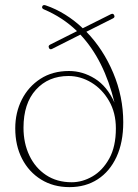

<svg xmlns="http://www.w3.org/2000/svg" viewBox="-20 -738 552 768"><path d="M473 -249Q473 -168.5 446 -110.2Q419 -52 370.8 -20.8Q322.5 10.5 258 10.5Q193.5 10.5 144.5 -19.8Q95.5 -50 68.2 -103Q41 -156 41 -224.5Q41 -287.5 67.2 -339.5Q93.5 -391.5 141.8 -422.8Q190 -454 256 -454Q310.5 -454 359.5 -423.5Q408.5 -393 438 -327.5Q396.5 -498.5 301.5 -599.5L188.5 -542.5Q179.5 -538 176 -546Q171.5 -555 180.5 -559.5L288 -613.5Q230.5 -669 154.5 -701Q145.5 -705.5 149.5 -713.5Q153 -720 163 -716.5Q204 -702.5 241.5 -679Q279 -655.5 311 -625L424 -681.5Q433 -685.5 436.5 -677.5Q441 -669 432 -664.5L325.5 -611Q393 -541.5 433 -446.2Q473 -351 473 -249ZM74 -227Q74 -165.5 97.5 -116Q121 -66.5 164.2 -37.8Q207.5 -9 267 -9Q309.5 -9 350 -32.5Q390.5 -56 417 -103.8Q443.5 -151.5 443.5 -224.5Q443.5 -287 416.2 -334.2Q389 -381.5 345.5 -407.8Q302 -434 254 -434Q173.5 -434 123.8 -379.2Q74 -324.5 74 -227Z"/></svg>

Font: Fraunces 72pt S050 Thin
Style: Regular
Weight: 100
Version: Version 1.000; ttfautohint (v1.8.3)